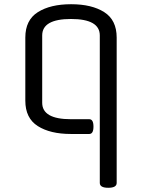

<svg xmlns="http://www.w3.org/2000/svg" viewBox="-20 -635 683 910"><path d="M316 -70H403Q423 -70 423 -35Q423 0 403 0H316Q218 0 159 -37.5Q100 -75 100 -158V-457Q100 -540 159.5 -577.5Q219 -615 317 -615Q415 -615 474 -577.5Q533 -540 533 -457V232Q533 255 493 255Q453 255 453 232V-467Q453 -545 316.5 -545Q180 -545 180 -467V-148Q180 -70 316 -70Z"/></svg>

Font: Offside
Style: Regular
Weight: 400
Designer: Eduardo Rodriguez Tunni
Foundry: Eduardo Rodriguez Tunni
Version: Version 1.001